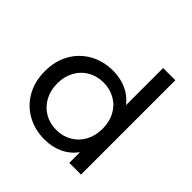

<svg xmlns="http://www.w3.org/2000/svg" viewBox="-193 -902 1068 1068"><g transform="rotate(45 341.0 -368.0)"><path d="M591 -742V0H499V-84Q467 -40 418 -17Q369 6 310 6Q233 6 172 -28Q111 -62 76.5 -123.5Q42 -185 42 -265Q42 -345 76.5 -406Q111 -467 172 -501Q233 -535 310 -535Q367 -535 415 -513.5Q463 -492 495 -450V-742ZM496 -265Q496 -320 473 -362.5Q450 -405 409 -428Q368 -451 318 -451Q267 -451 226.5 -428Q186 -405 162.5 -362.5Q139 -320 139 -265Q139 -210 162.5 -167.5Q186 -125 226.5 -101.5Q267 -78 318 -78Q368 -78 409 -101.5Q450 -125 473 -167.5Q496 -210 496 -265Z"/></g></svg>

Font: APTA Sans Medium
Style: Bold
Weight: 500
Version: Version 7.200